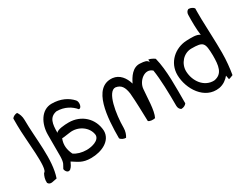

<svg xmlns="http://www.w3.org/2000/svg" viewBox="-77 -1106 2024 1595"><g transform="rotate(-30 935.0 -308.5)"><path d="M136 -542C136 -359 177 -142 123 14C89 18 55 38 36 6C33 -27 44 -57 56 -78C104 -92 61 -391 61 -531V-597C69 -610 90 -622 111 -622C125 -603 136 -573 136 -542Z M662 -133C662 -37 560 11 457 11C375 11 346 -18 294 -50C282 -27 279 -13 257 7C226 27 208 -18 211 -27C227 -60 240 -61 242 -130V-336C242 -442 298 -545 397 -545C482 -545 546 -513 588 -466C607 -447 600 -387 571 -392C536 -434 479 -470 401 -470C328 -456 319 -397 319 -311C334 -334 401 -339 442 -339C563 -339 656 -253 662 -133ZM585 -137C577 -215 494 -275 406 -261C379 -259 355 -252 330 -252C309 -198 316 -150 340 -100C368 -79 413 -66 459 -66C506 -66 585 -84 585 -137Z M1361 8C1352 21 1333 32 1310 32C1297 26 1286 9 1286 -11C1286 -132 1283 -266 1268 -360C1208 -415 1124 -341 1119 -269C1111 -192 1112 -68 1082 -11C1060 -6 1028 -9 1018 -21C1015 -111 1014 -202 1006 -292C997 -354 977 -389 925 -397C849 -402 816 -204 816 -72C816 -40 805 -9 792 10C769 10 748 -2 739 -15C739 -208 755 -494 942 -476C1006 -469 1046 -416 1064 -353C1088 -403 1131 -475 1206 -466C1238 -464 1268 -461 1277 -435V-461C1297 -458 1321 -445 1334 -435C1366 -307 1361 -148 1361 8Z M1836 -204C1836 -129 1828 -59 1818 1C1802 8 1788 13 1776 16L1769 -22C1747 5 1714 31 1670 39C1519 63 1424 -95 1422 -226C1420 -350 1520 -433 1629 -438C1680 -440 1730 -442 1757 -421C1749 -473 1748 -558 1750 -617C1750 -636 1761 -653 1775 -658C1797 -658 1818 -647 1827 -634C1827 -634 1826 -571 1827 -531C1830 -403 1836 -325 1836 -204ZM1759 -222C1756 -345 1749 -361 1632 -361C1557 -361 1498 -293 1500 -218C1503 -123 1567 -32 1665 -36C1751 -50 1759 -127 1759 -222Z"/></g></svg>

Font: Snowfall
Style: Rev
Weight: 400
Designer: Jasper
Foundry: Cannot Into Space Fonts
Version: Version 0.9